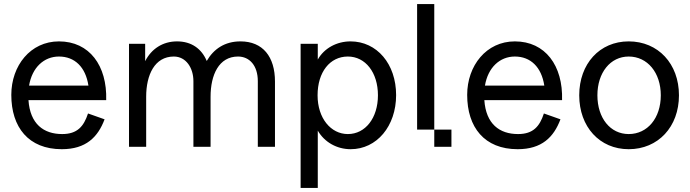

<svg xmlns="http://www.w3.org/2000/svg" viewBox="-20 -727 3419 951"><path d="M272 -522C131 -522 36 -402 36 -257C36 -97 121 12 286 12C406 12 465 -48 498 -136L416 -165C395 -101 363 -63 288 -63C196 -63 129 -113 121 -231H506C511 -402 423 -522 272 -522ZM272 -447C350 -447 404 -395 418 -303H124C139 -393 198 -447 272 -447Z M1171 -522C1093 -522 1038 -484 1004 -425C979 -485 929 -522 857 -522C786 -522 730 -485 699 -424V-510H619V0H704V-248C704 -356 746 -447 841 -447C902 -447 938 -390 938 -325V0H1023V-248C1023 -356 1064 -447 1159 -447C1216 -447 1257 -402 1257 -325V0H1342V-323C1342 -446 1282 -522 1171 -522Z M1716 -522C1649 -522 1586 -489 1554 -432V-510H1469V204H1554V-80C1587 -23 1648 12 1717 12C1846 12 1942 -102 1942 -256C1942 -410 1847 -522 1716 -522ZM1703 -63C1619 -63 1553 -141 1553 -255C1553 -370 1614 -447 1703 -447C1790 -447 1852 -368 1852 -255C1852 -143 1790 -63 1703 -63Z M2131 -85V-707H2046V-85ZM2131 0H2216V-85H2131Z M2530 -522C2389 -522 2294 -402 2294 -257C2294 -97 2379 12 2544 12C2664 12 2723 -48 2756 -136L2674 -165C2653 -101 2621 -63 2546 -63C2454 -63 2387 -113 2379 -231H2764C2769 -402 2681 -522 2530 -522ZM2530 -447C2608 -447 2662 -395 2676 -303H2382C2397 -393 2456 -447 2530 -447Z M3094 12C3240 12 3343 -99 3343 -255C3343 -411 3240 -522 3094 -522C2950 -522 2849 -411 2849 -255C2849 -99 2950 12 3094 12ZM3094 -63C3003 -63 2939 -142 2939 -255C2939 -367 3003 -447 3094 -447C3187 -447 3253 -367 3253 -255C3253 -142 3187 -63 3094 -63Z"/></svg>

Font: Alpha Lyrae Medium
Style: Regular
Weight: 500
Designer: Nikolay Petroussenko, Plamen Motev
Foundry: Fontfabric LLC
Version: Version 1.000;hotconv 1.0.109;makeotfexe 2.5.65596